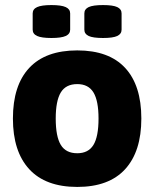

<svg xmlns="http://www.w3.org/2000/svg" viewBox="-20 -730 609 758"><path d="M285 8Q160 8 95.5 -62Q31 -132 31 -262Q31 -393 95.5 -462Q160 -531 285 -531Q410 -531 474 -462Q538 -393 538 -262Q538 -132 474 -62Q410 8 285 8ZM285 -125Q329 -125 349 -158Q369 -191 369 -262Q369 -332 349 -365Q329 -398 285 -398Q240 -398 220 -365Q200 -332 200 -262Q200 -191 220 -158Q240 -125 285 -125ZM387 -580Q347 -580 330 -588Q313 -596 313 -613V-677Q313 -694 330 -702Q347 -710 387 -710Q426 -710 443 -702Q460 -694 460 -677V-613Q460 -596 443 -588Q426 -580 387 -580ZM183 -580Q144 -580 126.5 -588Q109 -596 109 -613V-677Q109 -694 126.5 -702Q144 -710 183 -710Q222 -710 239.5 -702Q257 -694 257 -677V-613Q257 -596 239.5 -588Q222 -580 183 -580Z"/></svg>

Font: Asap ExtraBold
Style: Regular
Weight: 800
Designer: Pablo Cosgaya
Foundry: Omnibus-Type
Version: Version 3.001; ttfautohint (v1.8.4.7-5d5b)